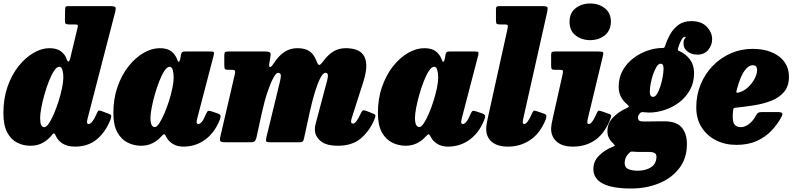

<svg xmlns="http://www.w3.org/2000/svg" viewBox="-24 -815 4556 1100"><path d="M609.5 -131Q581 -58.5 530.8 -16.8Q480.5 25 405.5 25Q363 25 335.8 8.2Q308.5 -8.5 296.5 -35Q291.5 -47.5 288 -49.5Q283 -52.5 278.5 -47.5Q274 -42.5 268.5 -35.5Q247.5 -11 218.5 4.5Q189.5 20 150 20Q109.5 20 74.2 2.2Q39 -15.5 17.2 -56.5Q-4.5 -97.5 -4.5 -167.5Q-4.5 -250 19.2 -318.2Q43 -386.5 82.2 -435.8Q121.5 -485 168 -512Q214.5 -539 259 -539Q300.5 -539 324.2 -521.5Q348 -504 356 -480.5Q361.5 -463 367.5 -462.5Q373.5 -462 378.5 -481.5L420.5 -656.5Q423.5 -669 420.5 -672Q417.5 -675 403 -675H372Q358 -675 352.8 -678.8Q347.5 -682.5 348 -699.5L349 -758.5Q349 -771.5 352 -775.8Q355 -780 366 -780H604Q631 -780 636.2 -774.5Q641.5 -769 636 -747L478.5 -138.5Q474.5 -124 474.5 -116Q474.5 -104.5 483.5 -104.5Q504.5 -104.5 533 -170Q537.5 -181 542.5 -181.5Q547.5 -182 556.5 -179L599.5 -163Q612 -158.5 613.2 -152Q614.5 -145.5 609.5 -131ZM339 -370Q339 -394.5 333.8 -413.5Q328.5 -432.5 315.5 -432.5Q301.5 -432.5 286.2 -409.8Q271 -387 256.8 -351Q242.5 -315 231 -274.8Q219.5 -234.5 212.8 -198.2Q206 -162 206 -140Q206 -111 211.8 -98.8Q217.5 -86.5 230 -86.5Q241.5 -86.5 255.8 -107.5Q270 -128.5 284.5 -162Q299 -195.5 311.2 -234Q323.5 -272.5 331 -308.8Q338.5 -345 339 -370Z M1234 -126Q1205 -54 1150.8 -14.5Q1096.5 25 1026.5 25Q993 25 968.5 10.8Q944 -3.5 932 -24.5Q925.5 -36 923.5 -39.5Q918 -48 913.2 -45.2Q908.5 -42.5 897.5 -30.5Q877 -8 848.5 6Q820 20 784 20Q744 20 707.8 2.2Q671.5 -15.5 648.5 -56.5Q625.5 -97.5 625.5 -167.5Q625.5 -250 649.5 -318.2Q673.5 -386.5 712.8 -435.8Q752 -485 798.8 -512Q845.5 -539 891.5 -539Q935 -539 958.2 -520.2Q981.5 -501.5 991.5 -473.5Q994.5 -462 999.8 -461Q1005 -460 1009.5 -482L1013.5 -504Q1015.5 -513 1019.8 -516.5Q1024 -520 1037 -520H1181Q1199 -520 1201.2 -515.5Q1203.5 -511 1200 -497L1106.5 -138.5Q1105.5 -134 1104 -127Q1102.5 -120 1102.5 -116Q1102.5 -104.5 1112.5 -104.5Q1121 -104.5 1131.5 -116Q1142 -127.5 1157 -163Q1163.5 -177.5 1168.2 -179.5Q1173 -181.5 1190 -176.5L1224.5 -164.5Q1237.5 -159.5 1239.5 -152.5Q1241.5 -145.5 1234 -126ZM971 -370Q971 -395 965.8 -413.8Q960.5 -432.5 948 -432.5Q933.5 -432.5 918.2 -409.5Q903 -386.5 888.8 -350.2Q874.5 -314 863 -273.5Q851.5 -233 844.8 -197.2Q838 -161.5 838 -140Q838 -87 863 -87Q874 -87 888.2 -108.2Q902.5 -129.5 917 -163Q931.5 -196.5 943.8 -235.2Q956 -274 963.5 -309.8Q971 -345.5 971 -370Z M1284 -520H1495.5Q1512 -520 1520.2 -516Q1528.5 -512 1526 -496L1518.5 -449Q1516 -432.5 1522.8 -431Q1529.5 -429.5 1541 -447.5Q1571.5 -495 1604.8 -517Q1638 -539 1680 -539Q1724 -539 1749.2 -521.5Q1774.5 -504 1788 -468.5Q1797 -443.5 1804 -442.8Q1811 -442 1824.5 -460Q1855.5 -502.5 1886.8 -520.8Q1918 -539 1957.5 -539Q1987 -539 2013.2 -531.2Q2039.5 -523.5 2056.2 -502.2Q2073 -481 2074.5 -442.2Q2076 -403.5 2056 -341L1991.5 -140Q1989 -132.5 1988.2 -127Q1987.5 -121.5 1987.5 -118.5Q1987.5 -107 1998 -107Q2007.5 -107 2018.2 -121Q2029 -135 2043.5 -166.5Q2050.5 -180 2054.8 -182.2Q2059 -184.5 2073.5 -180L2105.5 -167.5Q2125 -161 2126.8 -154.8Q2128.5 -148.5 2119 -126Q2091 -62 2042 -21Q1993 20 1912 20Q1844.5 20 1812.2 -7.5Q1780 -35 1780 -73Q1780 -87.5 1783 -100.8Q1786 -114 1789.5 -125L1838.5 -310Q1853 -358 1854.5 -378Q1856 -398 1840.5 -398Q1827 -398 1811.2 -367.8Q1795.5 -337.5 1779.8 -286Q1764 -234.5 1750 -170.5L1717.5 -21Q1715 -10.5 1710.8 -5.2Q1706.5 0 1693.5 0H1522.5Q1504 0 1501 -5.5Q1498 -11 1502 -27.5L1577.5 -338Q1588 -379.5 1583.8 -388.8Q1579.5 -398 1569 -398Q1558 -398 1541.5 -367.8Q1525 -337.5 1507.8 -285.8Q1490.5 -234 1476.5 -169.5L1445 -26Q1442 -13.5 1436 -6.8Q1430 0 1414 0H1269Q1242.5 0 1238.2 -6.8Q1234 -13.5 1238.5 -33L1320.5 -386Q1324.5 -403.5 1322.5 -409.2Q1320.5 -415 1301 -415H1286Q1270 -415 1265.5 -418.8Q1261 -422.5 1261 -442V-494Q1261 -510.5 1264.2 -515.2Q1267.5 -520 1284 -520Z M2749.5 -126Q2720.5 -54 2666.2 -14.5Q2612 25 2542 25Q2508.5 25 2484 10.8Q2459.5 -3.5 2447.5 -24.5Q2441 -36 2439 -39.5Q2433.5 -48 2428.8 -45.2Q2424 -42.5 2413 -30.5Q2392.5 -8 2364 6Q2335.5 20 2299.5 20Q2259.5 20 2223.2 2.2Q2187 -15.5 2164 -56.5Q2141 -97.5 2141 -167.5Q2141 -250 2165 -318.2Q2189 -386.5 2228.2 -435.8Q2267.5 -485 2314.2 -512Q2361 -539 2407 -539Q2450.5 -539 2473.8 -520.2Q2497 -501.5 2507 -473.5Q2510 -462 2515.2 -461Q2520.5 -460 2525 -482L2529 -504Q2531 -513 2535.2 -516.5Q2539.5 -520 2552.5 -520H2696.5Q2714.5 -520 2716.8 -515.5Q2719 -511 2715.5 -497L2622 -138.5Q2621 -134 2619.5 -127Q2618 -120 2618 -116Q2618 -104.5 2628 -104.5Q2636.5 -104.5 2647 -116Q2657.5 -127.5 2672.5 -163Q2679 -177.5 2683.8 -179.5Q2688.5 -181.5 2705.5 -176.5L2740 -164.5Q2753 -159.5 2755 -152.5Q2757 -145.5 2749.5 -126ZM2486.5 -370Q2486.5 -395 2481.2 -413.8Q2476 -432.5 2463.5 -432.5Q2449 -432.5 2433.8 -409.5Q2418.5 -386.5 2404.2 -350.2Q2390 -314 2378.5 -273.5Q2367 -233 2360.2 -197.2Q2353.5 -161.5 2353.5 -140Q2353.5 -87 2378.5 -87Q2389.5 -87 2403.8 -108.2Q2418 -129.5 2432.5 -163Q2447 -196.5 2459.2 -235.2Q2471.5 -274 2479 -309.8Q2486.5 -345.5 2486.5 -370Z M3110.5 -744.5 2974.5 -138.5Q2973.5 -134 2972.2 -127Q2971 -120 2971 -116Q2971 -104.5 2979.5 -104.5Q2997.5 -104.5 3022.5 -162Q3028.5 -176 3032.5 -179.5Q3036.5 -183 3049.5 -178.5L3093.5 -163.5Q3105.5 -159.5 3106.2 -151.2Q3107 -143 3102 -129Q3070 -50.5 3013.5 -12.8Q2957 25 2886.5 25Q2825 25 2793.2 -2.8Q2761.5 -30.5 2761.5 -75.5Q2761.5 -90 2764.8 -108.5Q2768 -127 2771 -140L2882 -642.5Q2886 -660.5 2885.5 -667.8Q2885 -675 2867.5 -675H2842Q2826.5 -675 2822 -678.5Q2817.5 -682 2817.5 -698V-760Q2817.5 -773 2821.5 -776.5Q2825.5 -780 2838.5 -780H3081.5Q3109 -780 3112.2 -773.2Q3115.5 -766.5 3110.5 -744.5Z M3239 -690Q3239 -741 3273.8 -768Q3308.5 -795 3357 -795Q3406 -795 3441 -768Q3476 -741 3476 -690Q3474.5 -639 3440.2 -612Q3406 -585 3357 -585Q3308.5 -585 3273.8 -612Q3239 -639 3239 -690ZM3429 -490 3344.5 -138.5Q3341 -125.5 3341 -116Q3341 -104.5 3349.5 -104.5Q3367.5 -104.5 3392 -160Q3398.5 -175.5 3402.5 -179.2Q3406.5 -183 3421 -178L3465.5 -162.5Q3480 -157 3477 -146.2Q3474 -135.5 3467.5 -120Q3435 -45 3382 -10Q3329 25 3259 25Q3197.5 25 3165.5 -3.5Q3133.5 -32 3133.5 -77Q3133.5 -91.5 3137.2 -110Q3141 -128.5 3143.5 -140L3198.5 -386Q3202.5 -404.5 3201 -409.8Q3199.5 -415 3182.5 -415H3157Q3141.5 -415 3137.5 -419.2Q3133.5 -423.5 3133.5 -440V-499Q3133.5 -513.5 3138.2 -516.8Q3143 -520 3157 -520H3403Q3428 -520 3431.2 -515.2Q3434.5 -510.5 3429 -490Z M3375.5 152.5Q3375.5 110 3406.8 77.8Q3438 45.5 3483 27.5Q3500 21 3498.8 18.5Q3497.5 16 3488 5.5Q3456 -23.5 3456 -62.5Q3456 -108.5 3488.2 -141.8Q3520.5 -175 3562 -193.5Q3578.5 -201.5 3579.2 -204.2Q3580 -207 3568.5 -217.5Q3546 -236 3533.2 -261Q3520.5 -286 3520.5 -317.5Q3520.5 -371.5 3544.5 -413.2Q3568.5 -455 3606.8 -483.2Q3645 -511.5 3688 -525.8Q3731 -540 3768.5 -540H3771Q3779 -540 3781.5 -542.2Q3784 -544.5 3787.5 -554.5Q3798.5 -588.5 3816.8 -620.5Q3835 -652.5 3864 -673.2Q3893 -694 3936.5 -694Q3995 -694 4025.5 -661.5Q4056 -629 4056 -590Q4056 -557.5 4034.2 -529.8Q4012.5 -502 3970.5 -502Q3938.5 -502 3915 -519.8Q3891.5 -537.5 3892 -566.5Q3892 -586 3900.2 -595.2Q3908.5 -604.5 3900.5 -604.5Q3889.5 -604.5 3878.2 -583.2Q3867 -562 3861.5 -540.5Q3859 -531.5 3859.5 -528.8Q3860 -526 3866.5 -523Q3905 -506.5 3928.8 -474.2Q3952.5 -442 3952.5 -397Q3952.5 -341.5 3928.8 -299.2Q3905 -257 3866.8 -228.2Q3828.5 -199.5 3783.2 -184.8Q3738 -170 3694 -170Q3683.5 -170 3667 -172Q3658 -173 3652.2 -172.2Q3646.5 -171.5 3640.5 -164Q3637 -160 3633.8 -154Q3630.5 -148 3630.5 -141Q3630.5 -133 3636 -126Q3641.5 -119 3663 -119Q3674.5 -119 3697.2 -119.2Q3720 -119.5 3744 -119.8Q3768 -120 3782 -120Q3851 -120 3881.2 -85.2Q3911.5 -50.5 3911.5 10.5Q3911.5 92.5 3867.2 149.5Q3823 206.5 3750.2 235.8Q3677.5 265 3592 265Q3375.5 265 3375.5 152.5ZM3699 -289.5Q3698.5 -260 3718 -260Q3729.5 -260 3740.2 -277Q3751 -294 3759.2 -320Q3767.5 -346 3772.5 -373.5Q3777.5 -401 3777.5 -421.5Q3778 -450 3760.5 -450Q3748.5 -450 3737.8 -433Q3727 -416 3718.2 -390.5Q3709.5 -365 3704.2 -337.5Q3699 -310 3699 -289.5ZM3582 60Q3555 85 3555 119Q3554.5 144.5 3575.8 153.8Q3597 163 3630 163Q3675 163 3705.5 143.5Q3736 124 3737 83.5Q3737 68 3726.5 61.8Q3716 55.5 3692 55.5H3638.5Q3631 55.5 3623.5 55.2Q3616 55 3608.5 54Q3599 53 3593.5 53.5Q3588 54 3582 60Z M3965 -200Q3965 -270.5 3990 -331.2Q4015 -392 4059.5 -437.8Q4104 -483.5 4162.2 -509.2Q4220.5 -535 4287 -535Q4381.5 -535 4438.8 -491.8Q4496 -448.5 4496 -375.5Q4496 -321 4467.8 -288Q4439.5 -255 4393.5 -237.2Q4347.5 -219.5 4293.5 -211.2Q4239.5 -203 4188 -197.5Q4180.5 -197 4178.8 -193.8Q4177 -190.5 4176 -182.5Q4170 -127 4181 -106.8Q4192 -86.5 4221.5 -86.5Q4242.5 -86.5 4266.2 -103.8Q4290 -121 4308.5 -155.5Q4313 -164.5 4319.5 -168.8Q4326 -173 4341 -173H4430Q4452 -173 4456.8 -167.2Q4461.5 -161.5 4453 -145Q4430.5 -103 4396 -66.5Q4361.5 -30 4312 -7.5Q4262.5 15 4194.5 15Q4130.5 15 4078.5 -11Q4026.5 -37 3995.8 -85.2Q3965 -133.5 3965 -200ZM4205.5 -284.5Q4232.5 -290 4257 -311Q4281.5 -332 4297.2 -360Q4313 -388 4313.5 -414Q4313.5 -424.5 4309 -432.8Q4304.5 -441 4288 -441Q4264 -441 4240.8 -409Q4217.5 -377 4197 -301Q4194 -289.5 4195.5 -285.8Q4197 -282 4205.5 -284.5Z"/></svg>

Font: Besley* Narrow Fatface
Style: Italic
Weight: 900
Width: 4
Italic angle: -13°
Designer: Owen Earl
Foundry: indestructible type*
Version: Version 3.000; ttfautohint (v1.8.3)